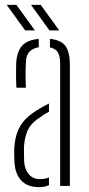

<svg xmlns="http://www.w3.org/2000/svg" viewBox="-20 -765 366 790"><path d="M39.5 -97Q39 -112 38.5 -123.8Q38 -135.5 38.5 -151Q40 -184 48.2 -212Q56.5 -240 76 -264.5Q95.5 -289 131.5 -311Q142 -318 155 -325.2Q168 -332.5 181.5 -339V-305Q171 -300 159.5 -292.5Q148 -285 134.5 -275Q101.5 -252 90 -218.8Q78.5 -185.5 78.5 -150Q78.5 -136 78.8 -122.5Q79 -109 79.5 -99Q82 -67 99 -47.5Q116 -28 144.5 -28Q166 -28 181.5 -35V-3Q164 5 140.5 5Q93.5 5 68 -21.8Q42.5 -48.5 39.5 -97ZM47.5 -404Q46 -433.5 46 -457.2Q46 -481 46.5 -502Q48.5 -550 69.5 -575.2Q90.5 -600.5 139.5 -605V-570.5Q116.5 -567 102 -553Q87.5 -539 86.5 -509Q85.5 -489 85.2 -469.8Q85 -450.5 85.5 -433.8Q86 -417 86.5 -404ZM227.5 0V-504Q227.5 -533.5 218.2 -549.2Q209 -565 185.5 -570V-605Q232 -600.5 249.8 -575Q267.5 -549.5 267.5 -499V0ZM83.5 -640 7.5 -745H47.5L123.5 -640ZM183.5 -640 107.5 -745H147.5L223.5 -640Z"/></svg>

Font: Big Shoulders Stencil Text Thin Thin
Style: Regular
Weight: 250
Version: Version 2.001